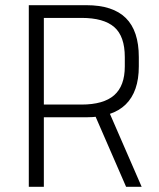

<svg xmlns="http://www.w3.org/2000/svg" viewBox="-20 -720 612 740"><path d="M91 -700H313Q415 -700 465 -650.5Q515 -601 515 -500V-464Q515 -367 464.5 -317.5Q414 -268 313 -268H145V-317H294Q379 -317 420 -353Q461 -389 461 -464V-500Q461 -580 420.5 -615.5Q380 -651 294 -651H135L149 -674V0H91ZM342 -285H402L526 0H466Z"/></svg>

Font: Pathway Extreme 8pt Thin 12pt Thin
Style: Regular
Weight: 250
Version: Version 1.001;gftools[0.9.26]